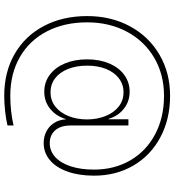

<svg xmlns="http://www.w3.org/2000/svg" viewBox="23 -762 841 927"><g transform="rotate(90 443.5 -298.5)"><path d="M266.6 -298.8Q266.6 -358.9 286.4 -405.5Q306.2 -452.1 341.8 -478Q377.4 -503.9 422.9 -503.9Q470.2 -503.9 505.6 -475.6Q541 -447.3 553.7 -402.3H555.7V-498H585.9V-216.8Q586.4 -169.9 609.6 -144Q632.8 -118.2 670.9 -118.2Q709 -118.2 738 -144.5Q767.1 -170.9 783 -219.2Q798.8 -267.6 798.8 -332Q798.8 -430.2 754.2 -507.1Q709.5 -584 628.4 -627Q547.4 -669.9 442.4 -669.9Q339.4 -669.9 258.5 -622.3Q177.7 -574.7 132.8 -490.2Q87.9 -405.8 87.9 -298.8Q87.9 -188.5 131.6 -104.2Q175.3 -20 255.6 26.1Q335.9 72.3 442.4 72.3Q517.6 72.3 585.9 56.6V85.9Q554.2 93.3 516.1 97.4Q478 101.6 442.4 101.6Q328.1 101.6 241 51.5Q153.8 1.5 105.7 -89.4Q57.6 -180.2 57.6 -298.8Q57.6 -414.1 106.9 -505.4Q156.2 -596.7 243.9 -647.9Q331.5 -699.2 442.4 -699.2Q555.2 -699.2 642.8 -652.3Q730.5 -605.5 779.3 -522Q828.1 -438.5 828.1 -332Q828.1 -258.8 808.3 -203.6Q788.6 -148.4 752.9 -118.7Q717.3 -88.9 670.9 -88.9Q639.6 -88.9 614.3 -102.1Q588.9 -115.2 573.5 -139.4Q558.1 -163.6 556.2 -195.3H554.7Q541 -149.4 505.9 -120.6Q470.7 -91.8 422.9 -91.8Q377 -91.8 341.6 -117.9Q306.2 -144 286.4 -190.9Q266.6 -237.8 266.6 -298.8ZM556.6 -298.8Q556.2 -348.6 539.8 -388.7Q523.4 -428.7 494.1 -451.4Q464.8 -474.1 426.8 -474.6Q388.2 -474.6 358.6 -452.4Q329.1 -430.2 313 -390.4Q296.9 -350.6 296.9 -298.8Q296.9 -247.1 313 -206.5Q329.1 -166 358.4 -143.8Q387.7 -121.6 426.8 -122.1Q464.8 -122.1 494.4 -145Q523.9 -168 540.3 -208.5Q556.6 -249 556.6 -298.8Z"/></g></svg>

Font: Pretendard Thin
Style: Regular
Weight: 100
Designer: Base glyphs from Inter by Rasmus Andersson; Hangeul glyphs from Noto Sans CJK(Source Han Sans) by Jang Soo-young and Kan
Foundry: Kil Hyung-jin
Version: Version 1.309